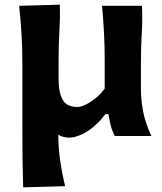

<svg xmlns="http://www.w3.org/2000/svg" viewBox="-20 -576 686 813"><path d="M78.1 217.3Q76.2 157.7 75.4 99.4Q74.7 41 74.7 -27.3V-301.3Q74.7 -377.4 71 -434.8Q67.4 -492.2 61 -551.3L233.4 -556.2Q234.9 -497.1 231.4 -439.9Q228 -382.8 228 -320.3V-243.7Q228 -183.1 245.6 -153.1Q263.2 -123 307.6 -123Q323.2 -123 344.5 -133.8Q365.7 -144.5 387 -162.1Q408.2 -179.7 423.3 -200.7V-320.3Q423.3 -382.8 420.4 -437.5Q417.5 -492.2 412.1 -551.3H581.1Q584 -492.2 580.3 -434.6Q576.7 -377 576.7 -301.3V-197.3Q576.7 -153.3 586.2 -103.5Q595.7 -53.7 621.1 0H466.3Q454.1 -22.9 448.5 -45.9Q442.9 -68.8 439.5 -92.8H425.8Q402.8 -60.1 368.9 -33.2Q335 -6.3 297.9 3.4Q260.7 13.2 226.6 -5.4Q227.5 52.7 234.9 104.5Q242.2 156.2 255.9 212.4Z"/></svg>

Font: Pinar-DS2-FD Bold
Style: Regular
Weight: 700
Designer: Amin Abedi
Version: Version 3.000